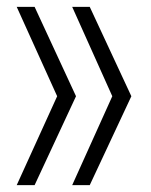

<svg xmlns="http://www.w3.org/2000/svg" viewBox="-20 -541 441 561"><path d="M242.2 -521 363.8 -259.8 242.2 0H190.9L308.1 -259.8L190.9 -521ZM28.8 0 147 -259.8 28.8 -521H81.1L202.1 -259.8L81.1 0Z"/></svg>

Font: Lumene Sans Light
Style: Regular
Weight: 300
Designer: Deni Anggara
Version: Version 1.003;Glyphs 3.1.2 (3151)